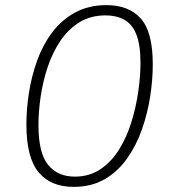

<svg xmlns="http://www.w3.org/2000/svg" viewBox="-20 -722 671 749"><path d="M267 7Q178 7 130.5 -50Q83 -107 83 -237Q83 -296 93 -360.5Q103 -425 125 -486Q147 -547 183.5 -595.5Q220 -644 272.5 -673Q325 -702 396 -702Q482 -702 529 -650Q576 -598 576 -471Q576 -412 566 -346.5Q556 -281 534 -218Q512 -155 476 -104Q440 -53 388.5 -23Q337 7 267 7ZM272 -33Q329 -33 372 -62Q415 -91 445 -139.5Q475 -188 493 -247Q511 -306 519.5 -365.5Q528 -425 528 -476Q528 -548 511.5 -588.5Q495 -629 464 -645.5Q433 -662 392 -662Q333 -662 289 -634.5Q245 -607 214.5 -561Q184 -515 165.5 -459Q147 -403 138.5 -344.5Q130 -286 130 -235Q130 -125 167.5 -79Q205 -33 272 -33Z"/></svg>

Font: Bitter Light
Style: Italic
Weight: 300
Italic angle: -9°
Designer: Sol Matas, and Bitter project Authors
Foundry: Sol Matas
Version: Version 2.001